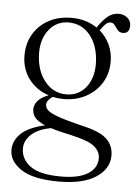

<svg xmlns="http://www.w3.org/2000/svg" viewBox="-52 -513 561 791"><g transform="rotate(5 229.0 -118.0)"><path d="M288 -2.5Q368 14.5 398 41.8Q428 69 428 111.5Q428 166.5 374.2 201.8Q320.5 237 221.5 237Q115.5 237 65.5 204.2Q15.5 171.5 15.5 124.5Q15 87.5 44.8 57.5Q74.5 27.5 144.5 11Q113 -2.5 101.8 -17.2Q90.5 -32 90.5 -51.5Q90.5 -68 103 -84.2Q115.5 -100.5 148.5 -113.5Q97 -130 66 -171.5Q35 -213 35 -268.5Q35 -318.5 57.8 -357Q80.5 -395.5 121.2 -417.5Q162 -439.5 216 -439.5Q276 -439.5 321 -408.5L323 -412Q342 -440 362 -456.5Q382 -473 407 -473Q428.5 -473 443.2 -460.5Q458 -448 458 -429Q458 -396 431 -396Q416.5 -396 408.5 -405.8Q400.5 -415.5 394 -425Q387.5 -434.5 377 -434.5Q365.5 -434.5 355.8 -424.8Q346 -415 334.5 -398.5Q361 -375.5 376 -343.5Q391 -311.5 391 -273Q391 -223.5 367.2 -185.2Q343.5 -147 302.8 -125.2Q262 -103.5 211.5 -103.5Q188 -103.5 166 -108.5Q141.5 -92 141.5 -74Q141.5 -61.5 152.2 -51.2Q163 -41 194.5 -29.5Q226 -18 288 -2.5ZM204 -419.5Q154.5 -419 123.8 -380.2Q93 -341.5 94 -282Q95.5 -212 131 -167.5Q166.5 -123 221 -123.5Q271.5 -124 301.8 -162.5Q332 -201 331 -261.5Q329.5 -331.5 295 -375.5Q260.5 -419.5 204 -419.5ZM62 113.5Q62 158 101 186.8Q140 215.5 229 215.5Q300.5 215.5 338.8 191.8Q377 168 377 127Q377 99 352.2 78.5Q327.5 58 255 42Q202.5 31 170 20.5Q116.5 30.5 89.2 56Q62 81.5 62 113.5Z"/></g></svg>

Font: Fraunces 144pt Soft Light
Style: Regular
Weight: 300
Version: Version 1.000;[0bf87f6ff]